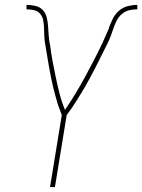

<svg xmlns="http://www.w3.org/2000/svg" viewBox="-20 -763 580 783"><path d="M184 0 232 -294Q227 -308 221.5 -322Q216 -336 212 -350.5Q208 -365 204 -379.5Q200 -394 196.5 -408.5Q193 -423 190 -438Q187 -453 184 -468Q181 -483 178.5 -498Q176 -513 173.5 -528Q171 -543 168.5 -558Q166 -573 163.5 -588Q161 -603 160.5 -618.5Q160 -634 159.5 -650Q159 -666 156 -681Q153 -696 143.5 -707Q134 -718 119 -721.5Q104 -725 88 -725V-743Q106 -743 124 -739Q142 -735 154 -722.5Q166 -710 170.5 -692Q175 -674 176 -656Q177 -638 178.5 -619.5Q180 -601 183 -583L184 -581Q188 -547 194.5 -513Q201 -479 208 -445.5Q215 -412 223.5 -379Q232 -346 245 -315Q267 -347 287 -380Q307 -413 325.5 -447Q344 -481 362 -515.5Q380 -550 396 -584L397 -586Q404 -601 410.5 -616.5Q417 -632 424 -647V-649Q431 -668 440 -686.5Q449 -705 465 -719Q481 -733 501 -738Q521 -743 540 -743V-725Q524 -725 508 -721.5Q492 -718 478.5 -707Q465 -696 457 -681Q449 -666 443.5 -650Q438 -634 432.5 -618.5Q427 -603 419.5 -588Q412 -573 404.5 -558Q397 -543 389.5 -528Q382 -513 374.5 -498Q367 -483 359 -468Q351 -453 343 -438Q335 -423 326.5 -408.5Q318 -394 309 -379.5Q300 -365 291 -350.5Q282 -336 272.5 -322Q263 -308 252 -294L204 0Z"/></svg>

Font: Iosevka Thin Oblique
Style: Regular
Weight: 100
Italic angle: -9°
Monospace: yes
Designer: Belleve Invis
Foundry: Belleve Invis
Version: Version 32.5.0; ttfautohint (v1.8.4)